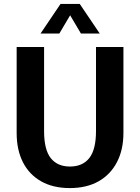

<svg xmlns="http://www.w3.org/2000/svg" viewBox="-20 -940 715 980"><path d="M205 -700V-271Q205 -176 239 -133Q273 -90 337 -90Q402 -90 436 -133.5Q470 -177 470 -271V-700H610V-262Q610 -176 577 -112.5Q544 -49 483 -14.5Q422 20 336 20Q251 20 190 -14.5Q129 -49 97 -112Q65 -175 65 -262V-700ZM289 -920H387L489 -769H393L338 -862L283 -769H187Z"/></svg>

Font: Moderustic SemiBold
Style: Regular
Weight: 600
Designer: Tural Alisoy
Foundry: TAFT Foundry
Version: Version 2.120